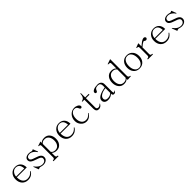

<svg xmlns="http://www.w3.org/2000/svg" viewBox="600 -2885 5185 5185"><g transform="rotate(-45 3192.0 -293.0)"><path d="M497.1 -114.3Q459 -66.4 414.1 -43Q368.2 -18.6 309.6 -18.6Q229.5 -18.6 181.6 -70.3Q127 -129.9 127 -251H505.9Q505.9 -361.3 447.3 -423.8Q389.6 -484.4 291 -484.4Q188.5 -484.4 124 -412.1Q62.5 -341.8 62.5 -235.4Q62.5 -122.1 126 -51.8Q190.4 17.6 295.9 17.6Q374 17.6 429.7 -17.6Q474.6 -45.9 511.7 -101.6ZM440.4 -279.3H127Q130.9 -356.4 178.7 -409.2Q225.6 -460 290 -460Q358.4 -460 396.5 -417Q435.5 -372.1 440.4 -279.3Z M654.3 -141.6 641.6 -135.7 700.2 17.6 741.2 1Q752 -2.9 765.6 -1Q774.4 1 794.9 5.9Q816.4 12.7 830.1 14.6Q851.6 19.5 874 19.5Q941.4 19.5 987.3 -12.7Q1040 -49.8 1040 -112.3Q1040 -171.9 996.1 -208Q954.1 -242.2 849.6 -274.4Q772.5 -298.8 745.1 -316.4Q709 -338.9 709 -372.1Q709 -413.1 737.3 -435.5Q765.6 -457 813.5 -457Q877 -457 938.5 -410.2Q984.4 -374 1007.8 -332L1024.4 -339.8L967.8 -483.4L930.7 -465.8Q923.8 -462.9 914.1 -464.8Q907.2 -465.8 891.6 -469.7Q871.1 -475.6 858.4 -478.5Q835.9 -482.4 813.5 -482.4Q743.2 -482.4 699.2 -451.2Q658.2 -419.9 658.2 -372.1Q658.2 -320.3 695.3 -288.1Q737.3 -251 849.6 -215.8Q927.7 -192.4 959 -169.9Q990.2 -147.5 990.2 -112.3Q990.2 -64.5 957 -36.1Q924.8 -7.8 874 -7.8Q799.8 -7.8 739.3 -52.7Q698.2 -82 654.3 -141.6Z M1260.7 -91.8V-393.6Q1283.2 -423.8 1311.5 -437.5Q1339.8 -450.2 1382.8 -450.2Q1463.9 -450.2 1507.8 -385.7Q1546.9 -329.1 1546.9 -241.2Q1546.9 -153.3 1507.8 -97.7Q1463.9 -33.2 1382.8 -33.2Q1333 -33.2 1300.8 -52.7Q1280.3 -64.5 1260.7 -91.8ZM1133.8 141.6H1327.1V116.2Q1293.9 116.2 1277.3 103.5Q1260.7 89.8 1260.7 59.6V-51.8Q1284.2 -28.3 1314.5 -15.6Q1351.6 1 1404.3 1Q1506.8 1 1562.5 -74.2Q1613.3 -139.6 1613.3 -241.2Q1613.3 -343.8 1562.5 -410.2Q1506.8 -484.4 1404.3 -484.4Q1351.6 -484.4 1314.5 -469.7Q1285.2 -457 1260.7 -430.7V-484.4L1133.8 -442.4L1138.7 -427.7Q1172.9 -427.7 1187.5 -418Q1201.2 -408.2 1201.2 -383.8V59.6Q1201.2 90.8 1185.5 103.5Q1170.9 116.2 1133.8 116.2Z M2167 -114.3Q2128.9 -66.4 2084 -43Q2038.1 -18.6 1979.5 -18.6Q1899.4 -18.6 1851.6 -70.3Q1796.9 -129.9 1796.9 -251H2175.8Q2175.8 -361.3 2117.2 -423.8Q2059.6 -484.4 1960.9 -484.4Q1858.4 -484.4 1793.9 -412.1Q1732.4 -341.8 1732.4 -235.4Q1732.4 -122.1 1795.9 -51.8Q1860.4 17.6 1965.8 17.6Q2043.9 17.6 2099.6 -17.6Q2144.5 -45.9 2181.6 -101.6ZM2110.4 -279.3H1796.9Q1800.8 -356.4 1848.6 -409.2Q1895.5 -460 1960 -460Q2028.3 -460 2066.4 -417Q2105.5 -372.1 2110.4 -279.3Z M2728.5 -109.4 2713.9 -117.2Q2668.9 -64.5 2628.9 -43Q2593.8 -23.4 2546.9 -23.4Q2464.8 -23.4 2418.9 -84Q2375 -141.6 2375 -238.3Q2375 -339.8 2419.9 -401.4Q2462.9 -458 2525.4 -458Q2565.4 -458 2588.9 -442.4Q2607.4 -429.7 2624 -398.4L2630.9 -382.8Q2638.7 -363.3 2644.5 -356.4Q2655.3 -343.8 2674.8 -343.8Q2700.2 -343.8 2710 -365.2Q2719.7 -385.7 2706.1 -413.1Q2692.4 -441.4 2649.4 -461.9Q2603.5 -484.4 2550.8 -484.4Q2452.1 -484.4 2381.8 -412.1Q2308.6 -335.9 2308.6 -218.8Q2308.6 -122.1 2373 -52.7Q2437.5 17.6 2528.3 17.6Q2596.7 17.6 2649.4 -21.5Q2688.5 -50.8 2728.5 -109.4Z M2821.3 -443.4H2898.4V-96.7Q2898.4 -40 2925.8 -9.8Q2952.1 17.6 2998 16.6Q3035.2 16.6 3066.4 -3.9Q3099.6 -26.4 3124 -70.3L3112.3 -78.1Q3090.8 -54.7 3069.3 -42Q3044.9 -26.4 3023.4 -26.4Q2991.2 -26.4 2974.6 -41Q2958 -55.7 2958 -83V-443.4H3092.8V-472.7H2958V-637.7H2937.5Q2933.6 -552.7 2903.3 -509.8Q2874 -468.8 2821.3 -463.9Z M3656.2 -31.2 3647.5 -42Q3633.8 -29.3 3621.1 -23.4Q3612.3 -19.5 3601.6 -19.5Q3589.8 -19.5 3585.9 -35.2Q3582 -48.8 3582 -73.2V-350.6Q3582 -415 3542 -450.2Q3503.9 -484.4 3438.5 -484.4Q3342.8 -484.4 3282.2 -456.1Q3225.6 -427.7 3225.6 -388.7Q3225.6 -368.2 3235.4 -357.4Q3245.1 -345.7 3264.6 -345.7Q3282.2 -345.7 3293.9 -359.4Q3301.8 -369.1 3308.6 -387.7Q3322.3 -427.7 3348.6 -443.4Q3377 -460 3433.6 -460Q3476.6 -460 3500 -432.6Q3522.5 -407.2 3522.5 -360.4V-289.1Q3368.2 -265.6 3288.1 -215.8Q3210 -168 3210 -99.6Q3210 -47.9 3244.1 -16.6Q3281.2 17.6 3351.6 17.6Q3407.2 17.6 3451.2 -2Q3486.3 -18.6 3522.5 -50.8Q3522.5 -20.5 3532.2 -3.9Q3544.9 17.6 3576.2 17.6Q3602.5 17.6 3623 2.9Q3637.7 -6.8 3656.2 -31.2ZM3522.5 -261.7V-81.1Q3488.3 -49.8 3457 -37.1Q3422.9 -22.5 3371.1 -22.5Q3325.2 -22.5 3299.8 -44.9Q3276.4 -66.4 3276.4 -101.6Q3276.4 -166 3348.6 -210Q3416 -251 3522.5 -261.7Z M4104.5 5.9Q4144.5 2 4168 0Q4194.3 -2 4232.4 -3.9V-25.4Q4197.3 -25.4 4181.6 -42Q4166 -57.6 4166 -89.8V-726.6L4022.5 -677.7L4027.3 -663.1Q4073.2 -663.1 4089.8 -654.3Q4106.4 -644.5 4106.4 -619.1V-428.7Q4081.1 -455.1 4053.7 -467.8Q4016.6 -484.4 3961.9 -484.4Q3858.4 -484.4 3801.8 -406.2Q3752 -337.9 3752 -232.4Q3752 -130.9 3803.7 -60.5Q3861.3 17.6 3961.9 17.6Q4013.7 17.6 4052.7 0Q4084 -14.6 4104.5 -37.1ZM4106.4 -391.6V-73.2L4100.6 -68.4Q4081.1 -44.9 4062.5 -35.2Q4030.3 -16.6 3982.4 -16.6Q3900.4 -16.6 3856.4 -84Q3818.4 -141.6 3818.4 -232.4Q3818.4 -323.2 3856.4 -382.8Q3900.4 -450.2 3982.4 -450.2Q4028.3 -450.2 4057.6 -435.5Q4084 -421.9 4106.4 -391.6Z M4552.7 -484.4Q4441.4 -484.4 4379.9 -407.2Q4325.2 -337.9 4325.2 -232.4Q4325.2 -128.9 4379.9 -59.6Q4441.4 17.6 4552.7 17.6Q4663.1 17.6 4725.6 -59.6Q4781.2 -128.9 4781.2 -232.4Q4781.2 -337.9 4725.6 -407.2Q4663.1 -484.4 4552.7 -484.4ZM4552.7 -460Q4631.8 -460 4675.8 -390.6Q4714.8 -328.1 4714.8 -232.4Q4714.8 -138.7 4675.8 -77.1Q4631.8 -6.8 4552.7 -6.8Q4472.7 -6.8 4428.7 -77.1Q4390.6 -138.7 4390.6 -232.4Q4390.6 -328.1 4428.7 -390.6Q4472.7 -460 4552.7 -460Z M4880.9 1H5074.2V-24.4Q5035.2 -24.4 5021.5 -36.1Q5007.8 -47.9 5007.8 -77.1V-334Q5055.7 -375 5078.1 -391.6Q5105.5 -411.1 5129.9 -422.9Q5144.5 -430.7 5156.2 -426.8Q5163.1 -425.8 5173.8 -416Q5183.6 -409.2 5189.5 -406.2Q5200.2 -400.4 5212.9 -400.4Q5233.4 -400.4 5249 -415Q5264.6 -429.7 5264.6 -446.3Q5264.6 -464.8 5249 -479.5Q5233.4 -494.1 5212.9 -494.1Q5171.9 -494.1 5116.2 -458Q5083 -436.5 5021.5 -382.8L5007.8 -370.1V-493.2L4880.9 -445.3L4886.7 -429.7Q4923.8 -429.7 4936.5 -419.9Q4948.2 -411.1 4948.2 -383.8V-77.1Q4948.2 -48.8 4929.7 -36.1Q4913.1 -24.4 4880.9 -24.4Z M5785.2 -114.3Q5747.1 -66.4 5702.1 -43Q5656.2 -18.6 5597.7 -18.6Q5517.6 -18.6 5469.7 -70.3Q5415 -129.9 5415 -251H5793.9Q5793.9 -361.3 5735.4 -423.8Q5677.7 -484.4 5579.1 -484.4Q5476.6 -484.4 5412.1 -412.1Q5350.6 -341.8 5350.6 -235.4Q5350.6 -122.1 5414.1 -51.8Q5478.5 17.6 5584 17.6Q5662.1 17.6 5717.8 -17.6Q5762.7 -45.9 5799.8 -101.6ZM5728.5 -279.3H5415Q5418.9 -356.4 5466.8 -409.2Q5513.7 -460 5578.1 -460Q5646.5 -460 5684.6 -417Q5723.6 -372.1 5728.5 -279.3Z M5942.4 -141.6 5929.7 -135.7 5988.3 17.6 6029.3 1Q6040 -2.9 6053.7 -1Q6062.5 1 6083 5.9Q6104.5 12.7 6118.2 14.6Q6139.6 19.5 6162.1 19.5Q6229.5 19.5 6275.4 -12.7Q6328.1 -49.8 6328.1 -112.3Q6328.1 -171.9 6284.2 -208Q6242.2 -242.2 6137.7 -274.4Q6060.5 -298.8 6033.2 -316.4Q5997.1 -338.9 5997.1 -372.1Q5997.1 -413.1 6025.4 -435.5Q6053.7 -457 6101.6 -457Q6165 -457 6226.6 -410.2Q6272.5 -374 6295.9 -332L6312.5 -339.8L6255.9 -483.4L6218.8 -465.8Q6211.9 -462.9 6202.1 -464.8Q6195.3 -465.8 6179.7 -469.7Q6159.2 -475.6 6146.5 -478.5Q6124 -482.4 6101.6 -482.4Q6031.2 -482.4 5987.3 -451.2Q5946.3 -419.9 5946.3 -372.1Q5946.3 -320.3 5983.4 -288.1Q6025.4 -251 6137.7 -215.8Q6215.8 -192.4 6247.1 -169.9Q6278.3 -147.5 6278.3 -112.3Q6278.3 -64.5 6245.1 -36.1Q6212.9 -7.8 6162.1 -7.8Q6087.9 -7.8 6027.3 -52.7Q5986.3 -82 5942.4 -141.6Z"/></g></svg>

Font: Batang
Style: Regular
Weight: 400
Version: Version 2.21